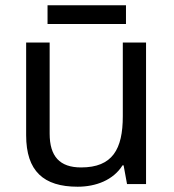

<svg xmlns="http://www.w3.org/2000/svg" viewBox="-20 -697 658 727"><path d="M457 -677H160V-606H457ZM533 -536H445V-257C445 -132 406 -63 287 -63C206 -63 168 -105 168 -191V-536H79V-185C79 -49 145 10 274 10C343 10 409 -15 444 -71H448L461 0H533Z"/></svg>

Font: Noto Sans Syriac Western
Style: Regular
Weight: 400
Designer: Patrick Giasson and the Monotype Design Team
Foundry: Monotype Imaging Inc.
Version: Version 3.000